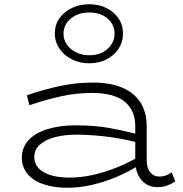

<svg xmlns="http://www.w3.org/2000/svg" viewBox="-20 -874 864 907"><path d="M723 10Q692 10 669 -5Q646 -20 632.5 -48Q619 -76 619 -115V-276Q619 -329 595.5 -364.5Q572 -400 527 -417.5Q482 -435 417 -435Q338 -435 265.5 -418.5Q193 -402 119 -377L107 -424Q185 -451 262.5 -467.5Q340 -484 419 -484Q500 -484 557 -460Q614 -436 643.5 -390Q673 -344 673 -276V-120Q673 -79 690 -59.5Q707 -40 732 -40Q750 -40 764.5 -45.5Q779 -51 791 -60L808 -17Q792 -6 771 2Q750 10 723 10ZM299 13Q235 13 186 -3.5Q137 -20 110 -52.5Q83 -85 83 -130Q84 -179 116 -213Q148 -247 206 -264.5Q264 -282 339 -282Q428 -282 501 -268.5Q574 -255 640 -237V-198Q570 -217 496.5 -227Q423 -237 345 -238Q285 -238 239.5 -226Q194 -214 168 -190.5Q142 -167 142 -132Q142 -101 162.5 -79Q183 -57 221 -46Q259 -35 309 -35Q361 -35 416 -47Q471 -59 528 -81.5Q585 -104 640 -136L639 -95Q587 -62 530 -38Q473 -14 414 -0.5Q355 13 299 13ZM401 -575Q357 -575 320 -593.5Q283 -612 261 -644Q239 -676 239 -715Q239 -757 261 -788Q283 -819 320 -836.5Q357 -854 401 -854Q447 -854 483 -836Q519 -818 540 -787Q561 -756 561 -715Q561 -675 540 -643.5Q519 -612 483 -593.5Q447 -575 401 -575ZM401 -613Q455 -613 488 -643Q521 -673 521 -715Q521 -758 488 -786.5Q455 -815 401 -815Q349 -815 314.5 -786.5Q280 -758 280 -715Q280 -687 295.5 -664Q311 -641 339 -627Q367 -613 401 -613Z"/></svg>

Font: BioRhyme SemiExpanded Light
Style: Regular
Weight: 300
Width: 6
Designer: Aoife Mooney
Foundry: Aoife Mooney Type
Version: Version 1.600;gftools[0.9.33]